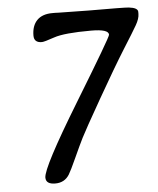

<svg xmlns="http://www.w3.org/2000/svg" viewBox="-50 -681 618 751"><g transform="rotate(-5 259.5 -305.5)"><path d="M518.6 -613.3V-605Q518.6 -586.9 504.4 -562Q490.2 -537.1 449.2 -472.2Q408.2 -406.7 340.8 -288.6Q273.4 -170.4 259 -141.6Q244.6 -112.8 222.9 -64.9Q201.2 -17.1 192.4 -2.9Q173.8 27.3 137 27.3Q100.1 27.3 100.1 1Q100.1 -38.1 248.5 -281.5Q397 -524.9 397 -534.2Q397 -556.2 328.1 -556.2Q222.7 -556.2 182.4 -542.2Q142.1 -528.3 132.8 -528.3Q102.1 -528.3 102.1 -556.2Q102.1 -594.7 122.8 -616.2Q143.6 -637.7 183.6 -637.7H195.3L207 -637.2L327.6 -635.3Q466.3 -635.3 483.4 -633.3Q518.6 -629.4 518.6 -613.3Z"/></g></svg>

Font: Averia Libre
Style: Italic
Weight: 400
Italic angle: -7.90001°
Version: Version 1.002